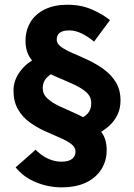

<svg xmlns="http://www.w3.org/2000/svg" viewBox="-20 -710 568 814"><path d="M240.2 84.3Q185.9 84.3 133.1 63Q80.3 41.8 46.3 -0.5L131 -75.2Q155.3 -50.4 183.3 -37.4Q211.2 -24.5 240.2 -24.5Q270.9 -24.5 285.5 -36.3Q300.1 -48 300.1 -66.7Q300.1 -86.2 281.2 -100.2Q262.4 -114.1 232.4 -126.8Q202.3 -139.5 168.6 -154.9Q134.9 -170.3 104.9 -192.2Q74.9 -214.1 56 -246.9Q37.2 -279.7 37.2 -326.3Q37.2 -372.1 69 -412.2Q100.8 -452.4 152.7 -470.9L225.7 -409Q193.6 -397.9 177.4 -380Q161.1 -362.1 161.1 -336.6Q161.1 -310.8 180.8 -292.7Q200.5 -274.6 231.3 -260.1Q262.2 -245.5 296.7 -230.5Q331.2 -215.5 362.1 -195.5Q392.9 -175.4 412.6 -146.4Q432.3 -117.3 432.3 -73.6Q432.3 -28.8 410.3 6.9Q388.3 42.5 345.8 63.4Q303.3 84.3 240.2 84.3ZM383.8 -137.4 300.6 -198Q334.9 -210.6 350.9 -227.7Q366.9 -244.9 366.9 -272.1Q366.9 -299.9 346.8 -318.1Q326.8 -336.3 295.2 -350.9Q263.6 -365.5 227.6 -380.5Q191.6 -395.5 160 -415.1Q128.4 -434.6 108.3 -464Q88.2 -493.4 88.2 -536.7Q88.2 -581.6 109.2 -616.3Q130.2 -650.9 170.3 -670.4Q210.3 -689.9 266 -689.9Q324 -689.9 369.9 -669.6Q415.9 -649.4 446.2 -624.7L378.7 -533.5Q355.5 -553.5 327.8 -567.3Q300.1 -581.1 274.3 -581.1Q246.6 -581.1 233.5 -571.2Q220.4 -561.3 220.4 -542Q220.4 -524.3 240.1 -510.5Q259.7 -496.8 290.5 -483.7Q321.3 -470.7 355.6 -454.5Q390 -438.2 420.7 -415.8Q451.5 -393.3 471.2 -361.3Q490.9 -329.4 490.9 -284Q490.9 -250.8 478.3 -224Q465.8 -197.3 442 -175.7Q418.1 -154.1 383.8 -137.4Z"/></svg>

Font: Source Sans 3 VF
Style: Regular
Weight: 200
Designer: Paul D. Hunt
Foundry: Adobe
Version: Version 3.046;hotconv 1.0.118;makeotfexe 2.5.65603